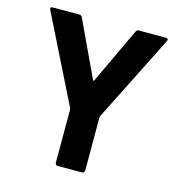

<svg xmlns="http://www.w3.org/2000/svg" viewBox="-104 -792 826 884"><g transform="rotate(15 308.5 -350.5)"><path d="M238 -13V-266Q238 -270 237 -272L31 -686Q29 -690 29 -692Q29 -700 40 -700H166Q176 -700 180 -691L305 -425Q308 -419 311 -425L436 -691Q440 -700 450 -700H578Q585 -700 587.5 -696.5Q590 -693 587 -686L379 -272Q378 -270 378 -266V-13Q378 -8 374.5 -4.5Q371 -1 366 -1H250Q245 -1 241.5 -4.5Q238 -8 238 -13Z"/></g></svg>

Font: Amber EN
Style: Bold
Weight: 700
Designer: Jeremy Tribby
Foundry: Tribby Type
Version: Version 1.408 November 24, 2021